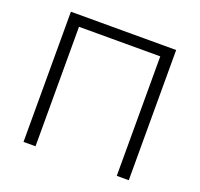

<svg xmlns="http://www.w3.org/2000/svg" viewBox="-123 -841 1017 977"><g transform="rotate(20 385.5 -352.5)"><path d="M100 0V-705H670V0H605V-647H165V0Z"/></g></svg>

Font: Nunito Sans 10pt Light
Style: Regular
Weight: 300
Designer: Vernon Adams
Foundry: Vernon Adams
Version: Version 3.101;gftools[0.9.27]